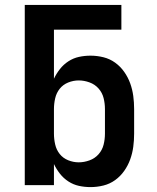

<svg xmlns="http://www.w3.org/2000/svg" viewBox="-20 -755 640 783"><path d="M349 8Q325 8 302 3Q279 -2 259 -15Q239 -28 224.5 -46.5Q210 -65 200 -86V0H81V-735H475V-634H200V-434Q210 -455 224.5 -473.5Q239 -492 259 -505Q279 -518 302 -523Q325 -528 349 -528Q376 -528 402 -521.5Q428 -515 449.5 -499.5Q471 -484 486.5 -462Q502 -440 511 -415Q520 -390 523.5 -363.5Q527 -337 527 -310V-210Q527 -183 523.5 -156.5Q520 -130 511 -105Q502 -80 486.5 -58Q471 -36 449.5 -20.5Q428 -5 402 1.5Q376 8 349 8ZM301 -93Q323 -93 345 -101Q367 -109 382 -126Q397 -143 402.5 -165Q408 -187 408 -210V-310Q408 -333 402.5 -355Q397 -377 382 -394Q367 -411 345 -419Q323 -427 301 -427Q279 -427 258 -418.5Q237 -410 223.5 -393Q210 -376 205 -354Q200 -332 200 -310V-210Q200 -188 205 -166Q210 -144 223.5 -127Q237 -110 258 -101.5Q279 -93 301 -93Z"/></svg>

Font: Iosevka SS04 Extended
Style: Bold
Weight: 700
Width: 7
Monospace: yes
Designer: Belleve Invis
Foundry: Belleve Invis
Version: Version 19.0.0; ttfautohint (v1.8.4)